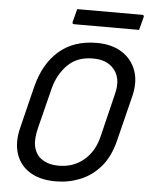

<svg xmlns="http://www.w3.org/2000/svg" viewBox="-60 -935 774 1004"><g transform="rotate(5 327.0 -433.5)"><path d="M422 -720Q501 -720 554.5 -686Q608 -652 629 -592.5Q650 -533 630 -455L571 -218Q550 -134 504.5 -81.5Q459 -29 398 -4.5Q337 20 270 20Q188 20 134.5 -13Q81 -46 61.5 -105.5Q42 -165 61 -242L115 -461Q146 -585 223.5 -652.5Q301 -720 422 -720ZM154 -250Q140 -192 146.5 -157Q153 -122 175 -99Q192 -83 217 -73Q242 -63 279 -63Q356 -63 410.5 -109Q465 -155 484 -234L538 -456Q552 -508 544 -543Q536 -578 513 -600Q497 -617 471.5 -627Q446 -637 408 -637Q326 -637 276 -586.5Q226 -536 207 -461ZM304 -887H645Q656 -887 654 -876Q649 -859 645 -842Q641 -825 636 -807H295Q284 -807 286 -818Q291 -836 295.5 -853Q300 -870 304 -887Z"/></g></svg>

Font: Recursive Sn Lnr St
Style: Italic
Weight: 400
Italic angle: -15°
Version: Version 1.079;hotconv 1.0.112;makeotfexe 2.5.65598; ttfautoh